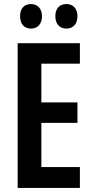

<svg xmlns="http://www.w3.org/2000/svg" viewBox="-20 -927 458 947"><path d="M79 -847C79 -807 101 -786 133 -786C165 -786 187 -808 187 -847C187 -885 165 -907 133 -907C101 -907 79 -887 79 -847ZM253 -847C253 -808 275 -786 308 -786C340 -786 362 -808 362 -847C362 -885 340 -907 308 -907C275 -907 253 -887 253 -847ZM374 0V-103H184V-321H362V-422H184V-613H374V-714H67V0Z"/></svg>

Font: Noto Sans Myanmar ExtraCondensed SemiBold
Style: Regular
Weight: 600
Width: 2
Designer: Monotype Design Team
Foundry: Monotype Imaging Inc.
Version: Version 2.107